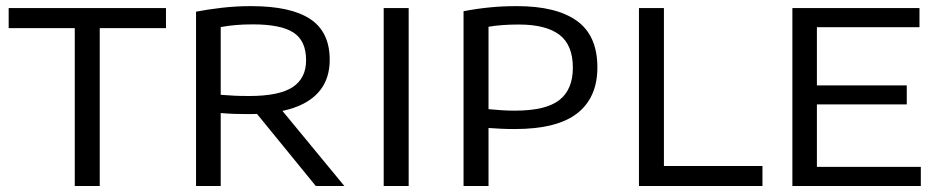

<svg xmlns="http://www.w3.org/2000/svg" viewBox="-20 -622 3143 642"><path d="M230 0V-528H9V-595H535V-528H313.5V0Z M635.5 0V-583Q674.5 -590.5 721.5 -596Q768.5 -601.5 820 -601.5Q952.5 -601.5 1017.5 -558.2Q1082.5 -515 1082.5 -422Q1082.5 -362 1051.5 -321.5Q1020.5 -281 960 -260.8Q899.5 -240.5 811 -240.5Q786 -240.5 763.8 -241.2Q741.5 -242 718 -244V0ZM1036 0 808 -279.5H901L1131.5 0ZM813 -301Q914 -301 958.8 -330.8Q1003.5 -360.5 1003.5 -420.5Q1003.5 -486 961.2 -513.2Q919 -540.5 825.5 -540.5Q793 -540.5 767.8 -538.2Q742.5 -536 718 -531.5V-305Q744.5 -303 764 -302Q783.5 -301 813 -301Z M1263 0V-595H1346.5V0Z M1530 0V-584.5Q1574 -593 1616.8 -597.2Q1659.5 -601.5 1708.5 -601.5Q1840.5 -601.5 1909 -552.2Q1977.5 -503 1977.5 -396.5Q1977.5 -296 1910.2 -243.2Q1843 -190.5 1701 -190.5Q1678 -190.5 1656 -191.5Q1634 -192.5 1613.5 -194V0ZM1702 -252Q1804.5 -252 1850 -287.2Q1895.5 -322.5 1895.5 -395.5Q1895.5 -471.5 1850.5 -505.8Q1805.5 -540 1714.5 -540Q1686 -540 1661.2 -538.2Q1636.5 -536.5 1613.5 -532.5V-257Q1635 -255 1656 -253.5Q1677 -252 1702 -252Z M2116.5 0V-595H2200V-67H2529.5V0Z M2629.5 0V-595H3054.5V-531H2711.5V-64H3059V0ZM2676.5 -273V-336.5H3012V-273Z"/></svg>

Font: Encode Sans SC SemiExpanded
Style: Regular
Weight: 400
Width: 6
Designer: Multiple Designers
Foundry: Impallari Type
Version: Version 3.002